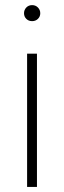

<svg xmlns="http://www.w3.org/2000/svg" viewBox="-20 -741 253 761"><path d="M126.5 -528.3V0H87.4V-528.3ZM75.2 -688.5Q75.2 -701.7 84.2 -711.2Q93.3 -720.7 107.4 -720.7Q121.1 -720.7 130.4 -711.2Q139.6 -701.7 139.6 -688.5Q139.6 -675.3 130.4 -666.3Q121.1 -657.2 107.4 -657.2Q93.3 -657.2 84.2 -666.3Q75.2 -675.3 75.2 -688.5Z"/></svg>

Font: Roboto ExtraLight
Style: Regular
Weight: 250
Designer: Christian Robertson
Foundry: Google
Version: Version 3.009; 2024